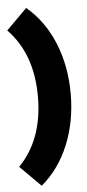

<svg xmlns="http://www.w3.org/2000/svg" viewBox="-60 -798 441 968"><g transform="rotate(-5 160.0 -314.0)"><path d="M111 136 6 31Q131 -97 131 -314Q131 -531 6 -659L111 -764Q202 -687 249.5 -570Q297 -453 297 -314Q297 -175 249.5 -58Q202 59 111 136Z"/></g></svg>

Font: Outfit Black
Style: Regular
Weight: 900
Designer: Rodrigo Fuenzalida
Foundry: fragTYPE
Version: Version 1.100; ttfautohint (v1.8.4.7-5d5b)